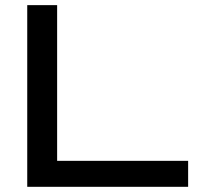

<svg xmlns="http://www.w3.org/2000/svg" viewBox="-20 -720 760 740"><path d="M85 -700.2H200.2V-100.1H705.1V0H85Z"/></svg>

Font: Copperplate Sans CC Heavy
Style: Regular
Weight: 400
Designer: indestructible type*
Foundry: Cowboy Collective
Version: Version 1.000